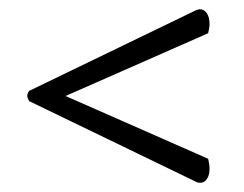

<svg xmlns="http://www.w3.org/2000/svg" viewBox="-20 -559 529 416"><path d="M39 -351Q39 -356 43 -362L405 -537Q411 -539 413 -539Q422 -539 428 -530.5Q434 -522 434 -507Q434 -499 431 -487L122 -351L431 -215Q434 -203 434 -193Q434 -180 428.5 -171.5Q423 -163 414 -163Q408 -163 405 -165L43 -340Q39 -348 39 -351Z"/></svg>

Font: Arima Madurai Medium
Style: Regular
Weight: 500
Designer: Joana Correia and Natanael Gama
Foundry: NDISCOVER
Version: Version 1.020